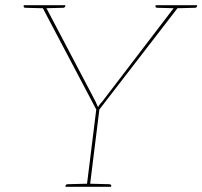

<svg xmlns="http://www.w3.org/2000/svg" viewBox="-20 -720 780 740"><path d="M314 0 351 -298 139 -700H149Q151 -700 152.5 -699Q154 -698 155 -696L347 -331Q350 -325 352.5 -319Q355 -313 358 -307Q360 -312 366 -319.5Q372 -327 376 -331L655 -696Q657 -698 659 -699Q661 -700 663 -700H673L363 -298L326 0ZM145 -691 146 -700H161L160 -691ZM651 -691 652 -700H666L665 -691ZM157 -700 154 -688 78 -690Q75 -690 73 -691.5Q71 -693 71 -695L72 -700ZM232 -700 231 -695Q231 -693 228.5 -691.5Q226 -690 224 -690L146 -688L147 -700ZM665 -700 662 -688 586 -690Q583 -690 581 -691.5Q579 -693 579 -695L580 -700ZM740 -700 739 -695Q739 -693 736.5 -691.5Q734 -690 732 -690L654 -688L655 -700ZM232 0 233 -5Q233 -7 235.5 -8.5Q238 -10 240 -10L317 -12V0ZM323 0 325 -12 402 -10Q404 -10 406.5 -8.5Q409 -7 409 -5L408 0Z"/></svg>

Font: Aleo Thin
Style: Italic
Weight: 250
Italic angle: -7°
Designer: Alessio Laiso
Foundry: Alessio Laiso
Version: Version 2.001;gftools[0.9.29]